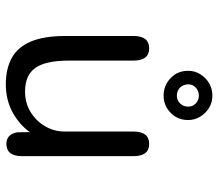

<svg xmlns="http://www.w3.org/2000/svg" viewBox="-65 -673 749 659"><g transform="rotate(90 309.5 -343.5)"><path d="M146 -481Q188 -481 188 -427V-205.5Q188 -126 213 -90.5Q238 -55 294 -55Q333.5 -55 364.5 -74Q395.5 -93 413.5 -124Q431.5 -155 431.5 -191.5V-427Q431.5 -481 474 -481Q516 -481 516 -427V-45Q516 9 474 9Q440.5 9 434 -28.5L433.5 -71.5Q408 -35.5 365.5 -12.2Q323 11 269 11Q216.5 11 179.5 -9Q142.5 -29 123 -74Q103.5 -119 103.5 -193.5V-427Q103.5 -481 146 -481ZM308.5 -530.5Q273.5 -530.5 248.2 -554.5Q223 -578.5 223 -615Q223 -637.5 234.8 -656.5Q246.5 -675.5 265.8 -686.8Q285 -698 308.5 -698Q331 -698 349.8 -686.8Q368.5 -675.5 380.2 -656.5Q392 -637.5 392 -615Q392 -578.5 367 -554.5Q342 -530.5 308.5 -530.5ZM308.5 -576Q323.5 -576 334.8 -586.8Q346 -597.5 346 -615.5Q346 -630.5 334.8 -641Q323.5 -651.5 308.5 -651.5Q292 -651.5 280.8 -641Q269.5 -630.5 269.5 -615.5Q269.5 -597.5 280.8 -586.8Q292 -576 308.5 -576Z"/></g></svg>

Font: Sono Monospace
Style: Regular
Weight: 400
Designer: Tyler Finck
Foundry: Tyler Finck
Version: Version 2.112